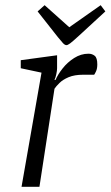

<svg xmlns="http://www.w3.org/2000/svg" viewBox="-20 -720 426 740"><path d="M63 0 140 -440 60 -457V-488L200 -507V-457Q200 -448 197 -434Q194 -420 190 -412H194Q203 -433 221.5 -456.5Q240 -480 266 -496.5Q292 -513 321 -513Q335 -513 345 -505Q355 -497 355 -472Q355 -456 350.5 -446Q346 -436 343 -432H301Q267 -432 244.5 -422.5Q222 -413 209 -400Q196 -387 190 -378L132 0ZM236 -546Q230 -546 222.5 -554Q215 -562 203 -577L125 -676L152 -700L247 -615L368 -700L386 -676L285 -583Q260 -560 250.5 -553Q241 -546 236 -546Z"/></svg>

Font: Faustina Light Light
Style: Italic
Weight: 300
Italic angle: -8°
Version: Version 1.200